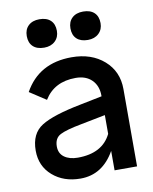

<svg xmlns="http://www.w3.org/2000/svg" viewBox="-83 -793 691 866"><g transform="rotate(-10 262.0 -360.0)"><path d="M373 -342Q373 -387 346 -414Q319 -441 272 -441Q174 -441 128 -366L53 -415Q120 -536 270 -536Q361 -536 418.5 -485.5Q476 -435 476 -354V0H373V-89Q317 10 216 10Q139 10 88.5 -34Q38 -78 38 -149Q38 -227 91.5 -260.5Q145 -294 274 -319L373 -339ZM88 -665Q88 -695 106.5 -712.5Q125 -730 157 -730Q190 -730 208 -713Q226 -696 226 -665Q226 -636 207 -618Q188 -600 157 -600Q124 -600 106 -617Q88 -634 88 -665ZM135 -151Q135 -119 158.5 -102Q182 -85 220 -85Q333 -85 373 -167V-253L261 -231Q191 -218 163 -203.5Q135 -189 135 -151ZM288 -665Q288 -695 306.5 -712.5Q325 -730 357 -730Q390 -730 408 -713Q426 -696 426 -665Q426 -636 407 -618Q388 -600 357 -600Q324 -600 306 -617Q288 -634 288 -665Z"/></g></svg>

Font: Easer Grotesk
Style: Regular
Weight: 400
Designer: Boardeaser, Bonnie Shaver-Troup, Thomas Jockin
Foundry: Lexend
Version: Version 1.008;Glyphs 3.1.2 (3151)